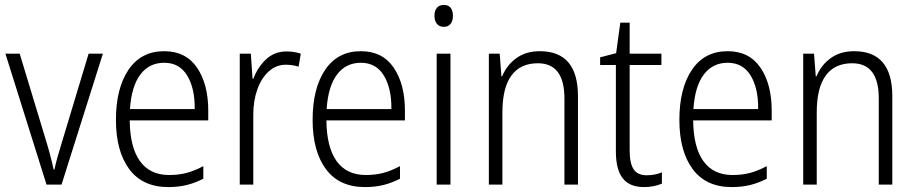

<svg xmlns="http://www.w3.org/2000/svg" viewBox="-20 -750 3719 780"><path d="M2 -532H60L166 -182Q185 -121 198 -61H201Q210 -104 233 -177L340 -532H398L230 0H169Z M826 -301V-261H507Q508 -152 548.5 -95.5Q589 -39 667 -39Q706 -39 738 -47.5Q770 -56 806 -75V-24Q773 -7 739 1.5Q705 10 664 10Q559 10 505 -63Q451 -136 451 -263Q451 -391 502 -466.5Q553 -542 647 -542Q735 -542 780.5 -475Q826 -408 826 -301ZM508 -307H771Q772 -391 740.5 -443Q709 -495 647 -495Q586 -495 550 -447Q514 -399 508 -307Z M1202 -532 1193 -479Q1169 -487 1141 -487Q1102 -487 1072 -460Q1042 -433 1025.5 -387Q1009 -341 1009 -285V0H954V-532H999L1006 -430H1009Q1028 -479 1062 -510Q1096 -541 1144 -541Q1175 -541 1202 -532Z M1625 -301V-261H1306Q1307 -152 1347.5 -95.5Q1388 -39 1466 -39Q1505 -39 1537 -47.5Q1569 -56 1605 -75V-24Q1572 -7 1538 1.5Q1504 10 1463 10Q1358 10 1304 -63Q1250 -136 1250 -263Q1250 -391 1301 -466.5Q1352 -542 1446 -542Q1534 -542 1579.5 -475Q1625 -408 1625 -301ZM1307 -307H1570Q1571 -391 1539.5 -443Q1508 -495 1446 -495Q1385 -495 1349 -447Q1313 -399 1307 -307Z M1820 -686Q1820 -665 1810.5 -653Q1801 -641 1783 -641Q1765 -641 1755 -653Q1745 -665 1745 -686Q1745 -707 1755 -718.5Q1765 -730 1783 -730Q1801 -730 1810.5 -718.5Q1820 -707 1820 -686ZM1810 0H1754V-532H1810Z M2328 -359V0H2273V-350Q2273 -493 2165 -493Q2094 -493 2057.5 -443Q2021 -393 2021 -293V0H1966V-532H2010L2017 -440H2020Q2039 -486 2078 -514Q2117 -542 2173 -542Q2328 -542 2328 -359Z M2669 -50V-4Q2636 10 2596 10Q2538 10 2510 -25.5Q2482 -61 2482 -135V-486H2418V-517L2483 -534L2500 -658H2538V-532H2667V-486H2538V-138Q2538 -87 2554 -62.5Q2570 -38 2607 -38Q2642 -38 2669 -50Z M3115 -301V-261H2796Q2797 -152 2837.5 -95.5Q2878 -39 2956 -39Q2995 -39 3027 -47.5Q3059 -56 3095 -75V-24Q3062 -7 3028 1.5Q2994 10 2953 10Q2848 10 2794 -63Q2740 -136 2740 -263Q2740 -391 2791 -466.5Q2842 -542 2936 -542Q3024 -542 3069.5 -475Q3115 -408 3115 -301ZM2797 -307H3060Q3061 -391 3029.5 -443Q2998 -495 2936 -495Q2875 -495 2839 -447Q2803 -399 2797 -307Z M3605 -359V0H3550V-350Q3550 -493 3442 -493Q3371 -493 3334.5 -443Q3298 -393 3298 -293V0H3243V-532H3287L3294 -440H3297Q3316 -486 3355 -514Q3394 -542 3450 -542Q3605 -542 3605 -359Z"/></svg>

Font: Noto Sans UI NarrowLight
Style: Regular
Weight: 300
Width: 4
Designer: Monotype Design Team
Foundry: Monotype Imaging Inc.
Version: Version 1.001